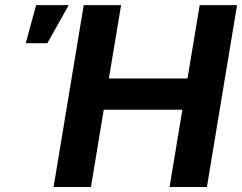

<svg xmlns="http://www.w3.org/2000/svg" viewBox="-20 -748 968 768"><path d="M194.3 0 314.9 -727.5H464.4L415.5 -434.1H730L778.8 -727.5H928.2L807.6 0H658.2L709.5 -309.1H395L343.8 0ZM83 -575.2 124.5 -727.5H254.9L169.4 -575.2Z"/></svg>

Font: Inter 20pt
Style: Bold Italic
Weight: 700
Italic angle: -9.3988°
Version: Version 4.001;git-66647c0bb